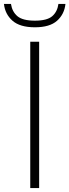

<svg xmlns="http://www.w3.org/2000/svg" viewBox="-54 -951 351 971"><path d="M99 0V-740H144V0ZM122.5 -813Q47 -813 9.2 -846.2Q-28.5 -879.5 -34 -931H1.5Q7.5 -891.5 34.2 -869Q61 -846.5 122.5 -846.5Q184 -846.5 210 -869Q236 -891.5 241.5 -931H277Q271.5 -879 234.5 -846Q197.5 -813 122.5 -813Z"/></svg>

Font: Encode Sans Semi Expanded ExtraLight
Style: Regular
Weight: 200
Width: 6
Designer: Multiple Designers
Foundry: Impallari Type
Version: Version 3.000; ttfautohint (v1.8.3) -l 8 -r 50 -G 200 -x 14 